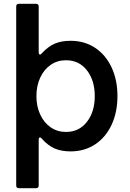

<svg xmlns="http://www.w3.org/2000/svg" viewBox="-20 -783 680 1007"><path d="M79 204Q65 204 65 190V-749Q65 -763 79 -763H169Q183 -763 183 -749V-508Q183 -503 185 -500Q187 -497 189 -497Q195 -497 199 -503Q232 -539 267 -554Q302 -569 350 -569Q423 -569 478.5 -532.5Q534 -496 565 -430Q596 -364 596 -279Q596 -194 565 -128Q534 -62 478.5 -25.5Q423 11 350 11Q302 11 267 -4Q232 -19 199 -56Q195 -62 190 -62Q183 -62 183 -51V190Q183 204 169 204ZM477 -279Q477 -361 436 -414Q395 -467 326 -467Q281 -467 246 -443Q211 -419 191 -376Q171 -333 171 -279Q171 -225 191 -182Q211 -139 246 -115Q281 -91 326 -91Q395 -91 436 -144Q477 -197 477 -279Z"/></svg>

Font: Open Sauce Two SemiBold
Style: Regular
Weight: 600
Designer: Alfredo Marco Pradil
Foundry: Creative Sauce Fz LLC
Version: Version 1.477